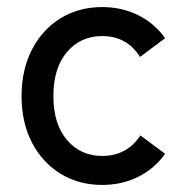

<svg xmlns="http://www.w3.org/2000/svg" viewBox="-20 -512 528 543"><path d="M269 11Q203 11 151.5 -20.5Q100 -52 70.5 -108.5Q41 -165 41 -240Q41 -315 70.5 -372Q100 -429 151.5 -460.5Q203 -492 269 -492Q324 -492 370 -469.5Q416 -447 447 -404L376 -351Q339 -410 269 -410Q208 -410 169.5 -365Q131 -320 131 -240Q131 -161 169.5 -116Q208 -71 269 -71Q339 -71 377 -129L447 -77Q416 -34 370 -11.5Q324 11 269 11Z"/></svg>

Font: Zen Kaku Gothic New Medium
Style: Regular
Weight: 500
Designer: Yoshimichi Ohira
Foundry: Positype
Version: Version 1.002